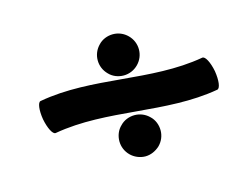

<svg xmlns="http://www.w3.org/2000/svg" viewBox="-65 -573 803 612"><g transform="rotate(-15 336.5 -266.5)"><path d="M415 -400C415 -418 408 -435 395 -448C382 -461 365 -468 347 -468C329 -468 311 -461 299 -448C286 -435 279 -418 279 -400C279 -382 286 -365 299 -352C311 -339 329 -332 347 -332C365 -332 382 -339 395 -352C408 -365 415 -382 415 -400ZM90 -211C266 -242 447 -180 623 -211C633 -213 636 -239 631 -270C625 -301 613 -324 603 -322C427 -291 247 -354 70 -322C60 -321 57 -294 62 -264C68 -233 80 -209 90 -211ZM415 -133C415 -151 408 -169 395 -181C382 -194 365 -201 347 -201C329 -201 311 -194 299 -181C286 -169 279 -151 279 -133C279 -115 286 -98 299 -85C311 -73 329 -65 347 -65C365 -65 382 -73 395 -85C408 -98 415 -115 415 -133Z"/></g></svg>

Font: Nupuram SemiBold
Style: Regular
Weight: 600
Designer: Santhosh Thottingal (santhosh.thottingal@gmail.com)
Foundry: SMC
Version: Version 1.000